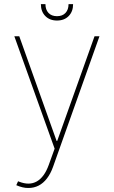

<svg xmlns="http://www.w3.org/2000/svg" viewBox="-20 -725 562 949"><path d="M121.1 204.1Q107.4 204.6 91.8 200.9Q76.2 197.3 60.5 190.4L69.3 170.9L74.2 172.9Q125 192.9 162.1 171.6Q199.2 150.4 220.7 90.8L250 9.8L50.8 -545.9H75.2L259.8 -28.3H262.7L447.3 -545.9H471.7L242.2 99.6Q230 133.8 211.9 157.2Q193.8 180.7 170.9 192.4Q147.9 204.1 121.1 204.1ZM261.7 -623.5Q225.6 -623.5 203.9 -645.8Q182.1 -668 182.1 -704.6H204.6Q204.6 -677.2 219.7 -661.1Q234.9 -645 261.7 -645Q288.6 -645 303.7 -661.1Q318.8 -677.2 318.8 -704.6H341.3Q341.3 -668 319.6 -645.8Q297.9 -623.5 261.7 -623.5Z"/></svg>

Font: Inter Tight Thin
Style: Regular
Weight: 250
Designer: Rasmus Andersson
Foundry: rsms
Version: Version 3.004